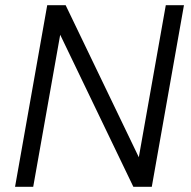

<svg xmlns="http://www.w3.org/2000/svg" viewBox="-20 -720 736 740"><path d="M38 0 162 -700H233L515 -114L619 -700H689L565 0H494L212 -586L108 0Z"/></svg>

Font: DM Sans 9pt Light
Style: Italic
Weight: 300
Italic angle: -10°
Version: Version 4.004;gftools[0.9.30]